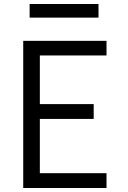

<svg xmlns="http://www.w3.org/2000/svg" viewBox="-20 -939 640 959"><path d="M96 0V-735H512V-662H179V-419H448V-345H179V-74H512V0ZM472 -851H128V-919H472Z"/></svg>

Font: Iosevka SS04 Extended
Style: Regular
Weight: 400
Width: 7
Monospace: yes
Designer: Belleve Invis
Foundry: Belleve Invis
Version: Version 19.0.0; ttfautohint (v1.8.4)